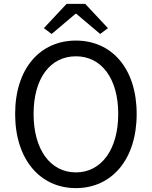

<svg xmlns="http://www.w3.org/2000/svg" viewBox="-20 -956 782 989"><path d="M371 13C555 13 684 -134 684 -369C684 -604 555 -747 371 -747C187 -747 58 -604 58 -369C58 -134 187 13 371 13ZM371 -68C239 -68 153 -186 153 -369C153 -553 239 -666 371 -666C502 -666 589 -553 589 -369C589 -186 502 -68 371 -68ZM206 -811 246 -781 369 -885H373L496 -781L536 -811L419 -936H323Z"/></svg>

Font: Noto Sans CJK JP Regular
Style: Regular
Weight: 400
Designer: Ryoko NISHIZUKA (kana & ideographs); Paul D. Hunt (Latin, Greek & Cyrillic); Wenlong ZHANG (bopomofo); Sandoll Communica
Foundry: Adobe Systems Incorporated
Version: Version 1.001;PS 1.001;hotconv 1.0.78;makeotf.lib2.5.61930